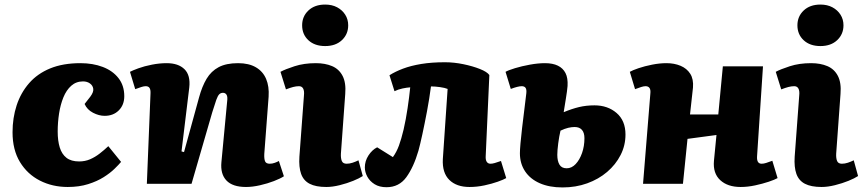

<svg xmlns="http://www.w3.org/2000/svg" viewBox="-20 -806 3783 842"><path d="M333 -529Q387 -529 430.5 -512.5Q474 -496 499.5 -463.5Q525 -431 525 -384Q525 -346 501 -322Q477 -298 439 -298Q414 -298 388 -311.5Q362 -325 351 -350L376 -382Q391 -402 389 -416.5Q387 -431 374.5 -440Q362 -449 344 -449Q314 -449 292.5 -430Q271 -411 258 -379Q245 -347 239 -308Q233 -269 233 -229Q233 -189 242 -159.5Q251 -130 271.5 -114Q292 -98 327 -98Q353 -98 375 -107.5Q397 -117 417 -132.5Q437 -148 455 -165L511 -96Q501 -84 482 -65.5Q463 -47 434.5 -29Q406 -11 366.5 1.5Q327 14 277 14Q210 14 155 -14Q100 -42 67.5 -95.5Q35 -149 35 -226Q35 -289 53 -344Q71 -399 107.5 -441Q144 -483 200 -506Q256 -529 333 -529Z M1225 -33Q1210 -23 1181.5 -12Q1153 -1 1120 6.5Q1087 14 1059 14Q1000 14 973 -14.5Q946 -43 951 -95L976 -360Q979 -382 973.5 -390.5Q968 -399 958 -399Q948 -399 941.5 -392.5Q935 -386 928.5 -368Q922 -350 911 -314L820 0H624L640 -395Q641 -412 636 -420Q631 -428 619 -428Q611 -428 600 -424.5Q589 -421 573 -415L550 -491Q561 -497 587 -506.5Q613 -516 646.5 -522.5Q680 -529 711 -529Q762 -529 789 -502.5Q816 -476 810 -422L776 -142L787 -139L853 -379Q866 -427 886 -460.5Q906 -494 939 -511.5Q972 -529 1024 -529Q1071 -529 1102 -511Q1133 -493 1147 -460Q1161 -427 1158 -382L1139 -131Q1138 -109 1142.5 -98.5Q1147 -88 1163 -88Q1174 -88 1185 -92Q1196 -96 1203 -100Z M1313 -388Q1315 -407 1309.5 -417.5Q1304 -428 1291 -428Q1279 -428 1265.5 -424.5Q1252 -421 1234 -414L1210 -491Q1230 -502 1271.5 -515.5Q1313 -529 1365 -529Q1406 -529 1436.5 -516Q1467 -503 1482.5 -473Q1498 -443 1494 -394L1475 -132Q1474 -112 1479 -100Q1484 -88 1500 -88Q1513 -88 1526.5 -92.5Q1540 -97 1552 -103L1571 -34Q1556 -24 1529 -13Q1502 -2 1470 6Q1438 14 1411 14Q1365 14 1338 0Q1311 -14 1300.5 -43.5Q1290 -73 1293 -119ZM1305 -695Q1305 -734 1332.5 -760Q1360 -786 1406 -786Q1436 -786 1458.5 -774Q1481 -762 1494 -741.5Q1507 -721 1507 -695Q1507 -656 1479.5 -630Q1452 -604 1406 -604Q1360 -604 1332.5 -629.5Q1305 -655 1305 -695Z M1688 -476Q1713 -492 1747.5 -505Q1782 -518 1827.5 -525.5Q1873 -533 1931 -533Q1971 -533 2012 -524.5Q2053 -516 2084.5 -503.5Q2116 -491 2126 -477L2110 -121Q2109 -105 2114.5 -96.5Q2120 -88 2131 -88Q2139 -88 2149.5 -91Q2160 -94 2177 -100L2200 -25Q2188 -18 2162.5 -9Q2137 0 2104.5 7Q2072 14 2039 14Q1982 14 1950.5 -17Q1919 -48 1922 -108L1943 -416Q1931 -421 1909.5 -424Q1888 -427 1870 -427Q1863 -373 1852.5 -317.5Q1842 -262 1832 -216Q1822 -170 1815 -145Q1794 -73 1762 -29Q1730 15 1675 15Q1644 15 1623 2Q1602 -11 1591 -31Q1580 -51 1580 -72Q1580 -100 1596 -124.5Q1612 -149 1634 -160L1703 -117Q1719 -139 1729.5 -167.5Q1740 -196 1750 -238Q1755 -260 1759.5 -284Q1764 -308 1767.5 -332Q1771 -356 1774 -379Q1777 -402 1779 -423Q1764 -422 1745 -418Q1726 -414 1710 -406Z M2452 -314Q2488 -329 2519.5 -336.5Q2551 -344 2587 -344Q2645 -344 2684 -310.5Q2723 -277 2723 -216Q2723 -168 2701.5 -126Q2680 -84 2642.5 -52Q2605 -20 2555 -2Q2505 16 2447 16Q2389 16 2347 -2.5Q2305 -21 2282.5 -55Q2260 -89 2260 -134Q2260 -148 2262.5 -177Q2265 -206 2269.5 -244Q2274 -282 2279 -322Q2284 -362 2288 -396Q2290 -413 2285 -420.5Q2280 -428 2268 -428Q2260 -428 2248 -425Q2236 -422 2220 -416L2197 -491Q2209 -498 2238.5 -507Q2268 -516 2304 -522.5Q2340 -529 2370 -529Q2404 -529 2426.5 -518Q2449 -507 2460 -485.5Q2471 -464 2469 -429Q2467 -406 2462 -376Q2457 -346 2452 -314ZM2438 -233Q2435 -221 2432.5 -206.5Q2430 -192 2428 -177Q2426 -162 2425 -149Q2424 -136 2424 -127Q2424 -100 2433.5 -84Q2443 -68 2465 -68Q2487 -68 2504.5 -86.5Q2522 -105 2532.5 -135Q2543 -165 2543 -200Q2543 -224 2532 -236.5Q2521 -249 2500 -249Q2487 -249 2472 -245.5Q2457 -242 2438 -233Z M3122 -214 2995 -197 2975 0H2800L2832 -395Q2834 -412 2828.5 -420Q2823 -428 2811 -428Q2803 -428 2792 -424.5Q2781 -421 2765 -415L2742 -491Q2754 -498 2780.5 -507Q2807 -516 2840 -522.5Q2873 -529 2903 -529Q2937 -529 2964.5 -517.5Q2992 -506 3007 -482.5Q3022 -459 3019 -422Q3016 -393 3012.5 -363Q3009 -333 3006 -304H3130L3150 -515H3326L3300 -120Q3299 -104 3304 -96Q3309 -88 3320 -88Q3329 -88 3340 -91.5Q3351 -95 3367 -101L3390 -25Q3378 -18 3351 -9Q3324 0 3291.5 7Q3259 14 3228 14Q3171 14 3138.5 -16Q3106 -46 3111 -101Z M3485 -388Q3487 -407 3481.5 -417.5Q3476 -428 3463 -428Q3451 -428 3437.5 -424.5Q3424 -421 3406 -414L3382 -491Q3402 -502 3443.5 -515.5Q3485 -529 3537 -529Q3578 -529 3608.5 -516Q3639 -503 3654.5 -473Q3670 -443 3666 -394L3647 -132Q3646 -112 3651 -100Q3656 -88 3672 -88Q3685 -88 3698.5 -92.5Q3712 -97 3724 -103L3743 -34Q3728 -24 3701 -13Q3674 -2 3642 6Q3610 14 3583 14Q3537 14 3510 0Q3483 -14 3472.5 -43.5Q3462 -73 3465 -119ZM3477 -695Q3477 -734 3504.5 -760Q3532 -786 3578 -786Q3608 -786 3630.5 -774Q3653 -762 3666 -741.5Q3679 -721 3679 -695Q3679 -656 3651.5 -630Q3624 -604 3578 -604Q3532 -604 3504.5 -629.5Q3477 -655 3477 -695Z"/></svg>

Font: Literata ExtraBold
Style: Italic
Weight: 800
Italic angle: -2°
Designer: Latin by Veronika Burian and Jose Scaglione. Greek by Irene Vlachou. Cyrillic by Vera Evstafieva
Foundry: TypeTogether
Version: Version 3.002